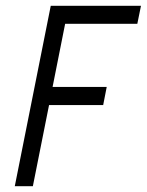

<svg xmlns="http://www.w3.org/2000/svg" viewBox="-20 -645 508 665"><path d="M468.3 -625 455.6 -562.5H205.6L162.1 -343.8H349.6L337.4 -281.2H149.9L93.8 0H31.2L155.8 -625Z"/></svg>

Font: Juliett
Style: Italic
Weight: 400
Italic angle: -11.25°
Designer: GGBotNet
Foundry: GGBotNet
Version: 0.60